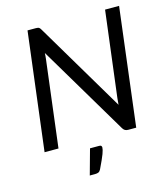

<svg xmlns="http://www.w3.org/2000/svg" viewBox="-120 -736 885 1009"><g transform="rotate(-15 322.5 -231.5)"><path d="M44.9 0ZM168.5 -641.6Q179.7 -641.6 185.1 -639.2Q190.4 -636.7 195.8 -627L484.9 -140.1Q485.8 -150.4 486.6 -159.9Q487.3 -169.4 488.3 -177.7L545.9 -641.6H622.1L543.5 0H500Q489.7 0 482.9 -3.9Q476.1 -7.8 470.7 -16.6L181.2 -503.4Q180.7 -495.1 180.2 -486.8Q179.7 -478.5 178.7 -471.7L120.6 0H44.9L124 -641.6H168.5ZM331.1 42Q339.4 42 342 45.9Q344.7 49.8 344.7 53.7Q344.7 59.1 342.8 67.4Q340.8 75.7 336.2 88.4Q331.5 101.1 323.2 119.4Q314.9 137.7 302.7 163.1Q297.4 173.3 290 176.5Q282.7 179.7 271.5 179.7H242.7L280.8 42Z"/></g></svg>

Font: Carlito
Style: Italic
Weight: 400
Italic angle: -7°
Designer: Lukasz Dziedzic
Foundry: tyPoland Lukasz Dziedzic
Version: Version 1.104